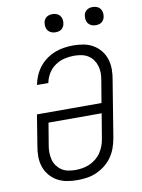

<svg xmlns="http://www.w3.org/2000/svg" viewBox="-101 -1005 801 1081"><g transform="rotate(-10 300.0 -464.5)"><path d="M252 8Q221 8 191.5 2.5Q162 -3 137.5 -17Q113 -31 94.5 -53.5Q76 -76 67 -103.5Q58 -131 58 -161.5Q58 -192 64 -223L92 -396H461L482 -522Q486 -543 486 -564Q486 -585 480 -604.5Q474 -624 462.5 -640Q451 -656 434 -666.5Q417 -677 396.5 -681Q376 -685 355 -685Q328 -685 299.5 -678.5Q271 -672 246.5 -655Q222 -638 206.5 -612.5Q191 -587 186 -559H121Q126 -586 137 -611.5Q148 -637 165 -659Q182 -681 205.5 -698Q229 -715 254.5 -725Q280 -735 307 -739Q334 -743 360 -743Q391 -743 420 -737.5Q449 -732 473.5 -717.5Q498 -703 516 -680.5Q534 -658 542.5 -630.5Q551 -603 551 -573Q551 -543 545 -512L492 -187Q487 -160 477.5 -133.5Q468 -107 451 -83Q434 -59 411 -41Q388 -23 361.5 -11.5Q335 0 307 4Q279 8 252 8ZM252 -50Q272 -50 292.5 -53.5Q313 -57 332.5 -65.5Q352 -74 369.5 -88Q387 -102 398.5 -119.5Q410 -137 417.5 -156.5Q425 -176 428 -196L452 -339H148L127 -213Q123 -192 123.5 -171Q124 -150 129 -130.5Q134 -111 146 -95Q158 -79 174 -68.5Q190 -58 210.5 -54Q231 -50 252 -50ZM506 -833Q493 -833 482 -837.5Q471 -842 463.5 -851Q456 -860 454 -872.5Q452 -885 454 -898Q455 -906 460 -914.5Q465 -923 472.5 -928Q480 -933 488.5 -935Q497 -937 505 -937Q518 -937 529.5 -932.5Q541 -928 548 -919Q555 -910 557.5 -897.5Q560 -885 557 -872Q556 -864 551 -855.5Q546 -847 539 -842Q532 -837 523 -835Q514 -833 506 -833ZM276 -833Q263 -833 252 -837.5Q241 -842 233.5 -851Q226 -860 224 -872.5Q222 -885 224 -898Q225 -906 230 -914.5Q235 -923 242.5 -928Q250 -933 258.5 -935Q267 -937 275 -937Q288 -937 299.5 -932.5Q311 -928 318 -919Q325 -910 327.5 -897.5Q330 -885 327 -872Q326 -864 321 -855.5Q316 -847 309 -842Q302 -837 293 -835Q284 -833 276 -833Z"/></g></svg>

Font: Iosevka Light Extended Oblique
Style: Regular
Weight: 300
Width: 7
Italic angle: -9°
Monospace: yes
Designer: Belleve Invis
Foundry: Belleve Invis
Version: Version 32.5.0; ttfautohint (v1.8.4)